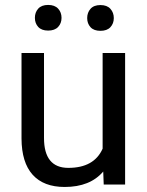

<svg xmlns="http://www.w3.org/2000/svg" viewBox="-20 -741 591 771"><path d="M394.5 -52.2Q341.8 9.8 239.7 9.8Q155.3 9.8 111.1 -39.3Q66.9 -88.4 66.4 -184.6V-528.3H156.7V-187Q156.7 -66.9 254.4 -66.9Q357.9 -66.9 392.1 -144V-528.3H482.4V0H396.5ZM120.1 -669.4Q120.1 -691.4 133.5 -706.3Q147 -721.2 173.3 -721.2Q199.7 -721.2 213.4 -706.3Q227.1 -691.4 227.1 -669.4Q227.1 -647.5 213.4 -632.8Q199.7 -618.2 173.3 -618.2Q147 -618.2 133.5 -632.8Q120.1 -647.5 120.1 -669.4ZM330.1 -668.5Q330.1 -690.4 343.5 -705.6Q356.9 -720.7 383.3 -720.7Q409.7 -720.7 423.3 -705.6Q437 -690.4 437 -668.5Q437 -646.5 423.3 -631.8Q409.7 -617.2 383.3 -617.2Q356.9 -617.2 343.5 -631.8Q330.1 -646.5 330.1 -668.5Z"/></svg>

Font: Noboto
Style: Regular
Weight: 400
Designer: Google
Version: Version 2.001101; 2014